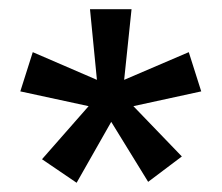

<svg xmlns="http://www.w3.org/2000/svg" viewBox="-20 -758 480 416"><path d="M249 -585 389 -645 416 -560 269 -528 374 -419 301 -364 221 -494 146 -362 71 -413 172 -528 24 -560 51 -645 190 -585 175 -738H265Z"/></svg>

Font: Feura Sans
Style: Regular
Weight: 400
Designer: Carrois Corporate & Edenspiekermann
Foundry: Carrois Corporate GbR & Edenspiekermann AG
Version: Version 1.001